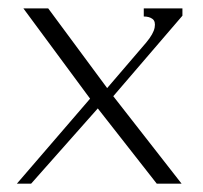

<svg xmlns="http://www.w3.org/2000/svg" viewBox="-20 -441 488 461"><path d="M36.1 -420.9H95.7L237.3 -229.5L331.1 -338.9Q348.6 -359.9 351.3 -374.8Q354 -389.6 346.2 -395.5Q338.4 -401.4 325.2 -401.4V-420.9H418V-403.3L252 -210L416 0H356.4L214.8 -180.7L54.7 0H20.5L196.3 -204.1Z"/></svg>

Font: Buda Light
Style: Regular
Weight: 300
Version: Version 1.003